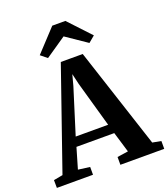

<svg xmlns="http://www.w3.org/2000/svg" viewBox="-194 -1105 1074 1226"><g transform="rotate(-20 343.0 -492.0)"><path d="M40.5 -64.5 277.5 -747H426.5L650 -64L708.5 -53V0H410.5V-53L485 -64L443 -203.5H186L145 -63.5L224.5 -53V0H-21L-21.5 -53ZM424.5 -267 337 -576.5 320 -649 300.5 -575.5 204 -267ZM305.5 -983.5H394.5L534 -834.5L491 -798.5L350 -894.5L209.5 -798.5L166 -833.5Z"/></g></svg>

Font: Merriweather Text Regular
Style: Bold
Weight: 700
Designer: Eben Sorkin
Foundry: Eben Sorkin
Version: Version 2.100; ttfautohint (v1.7.19-72a1) -l 8 -r 50 -G 200 